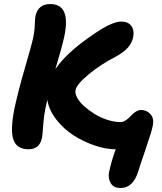

<svg xmlns="http://www.w3.org/2000/svg" viewBox="-20 -752 804 953"><path d="M122.1 -11.2Q64 -11.2 47.1 -57.1Q30.3 -103 50.8 -209Q68.8 -294.9 104 -415.8Q139.2 -536.6 144 -561Q151.4 -594.7 152.6 -627.7Q153.8 -660.6 155.8 -670.9Q168.5 -731.9 229 -731.9Q332 -731.9 299.8 -574.2Q290 -525.4 254.9 -409.2Q322.8 -508.3 492.2 -612.8Q547.9 -645 583 -645Q614.7 -645 631.1 -624.3Q647.5 -603.5 641.1 -567.9Q634.8 -538.1 614.7 -515.6Q594.7 -493.2 557.1 -472.2Q481.4 -433.6 421.1 -383.8Q360.8 -334 355 -305.2Q351.6 -288.6 363 -267.1Q374.5 -245.6 397.7 -224.9Q420.9 -204.1 450 -186Q479 -168 513.4 -157Q547.9 -146 579.1 -146Q589.4 -146 599.9 -152.1Q610.4 -158.2 619.4 -167Q628.4 -175.8 637.5 -184.8Q646.5 -193.8 657.7 -200Q668.9 -206.1 680.2 -206.1Q708.5 -206.1 727.3 -184.8Q746.1 -163.6 737.8 -126Q732.9 -99.1 704.8 -17.6Q676.8 64 666 99.1Q640.1 181.2 579.1 181.2Q544.4 181.2 530.3 158.2Q516.1 135.3 521 104Q533.2 45.9 554.2 -11.2H550.8Q505.4 -11.2 450.9 -29.5Q396.5 -47.9 346.9 -79.1Q297.4 -110.4 260.3 -157.7Q223.1 -205.1 214.8 -256.8Q208.5 -230.5 207 -221.2Q197.3 -174.3 194.3 -128.7Q191.4 -83 188 -65.9Q175.8 -11.2 122.1 -11.2Z"/></svg>

Font: Shantell Sans Irregular Bouncy
Style: Bold Italic
Weight: 700
Italic angle: -11.31°
Designer: Stephen Nixon, Anya Danilova, Shantell Martin
Foundry: Arrow Type
Version: Version 1.006;[9816181b4]